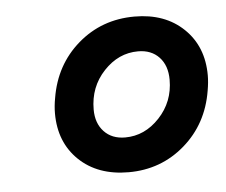

<svg xmlns="http://www.w3.org/2000/svg" viewBox="-35 -745 459 390"><g transform="rotate(-5 195.0 -550.0)"><path d="M74 -525Q74 -540 77 -556Q88 -623 136.5 -665Q185 -707 252 -707Q314 -707 352 -670.5Q390 -634 390 -575Q390 -561 387 -544Q376 -477 327.5 -435Q279 -393 213 -393Q150 -393 112 -429.5Q74 -466 74 -525ZM212 -464Q252 -464 282 -496Q312 -528 312 -573Q312 -602 296 -619Q280 -636 253 -636Q213 -636 183 -604Q153 -572 153 -526Q153 -498 169 -481Q185 -464 212 -464Z"/></g></svg>

Font: Oak Sans Medium
Style: Italic
Weight: 500
Italic angle: -9.49998°
Foundry: Erik Kennedy, Walven
Version: Version 1.000